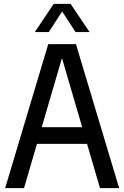

<svg xmlns="http://www.w3.org/2000/svg" viewBox="-20 -967 638 987"><path d="M494 0 427.5 -227.5H170L103.5 0H6.5L228 -740H370.5L592.5 0ZM194.5 -313H402.5L298.5 -668.5ZM440.5 -802H368.5L299.5 -908L230.5 -802H159L256 -947H343Z"/></svg>

Font: Encode Sans Condensed Medium
Style: Regular
Weight: 500
Width: 3
Designer: Multiple Designers
Foundry: Impallari Type
Version: Version 2.000